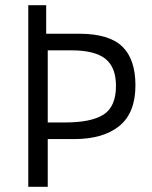

<svg xmlns="http://www.w3.org/2000/svg" viewBox="-20 -720 586 740"><path d="M158 -700V-590H289Q402 -589 452 -540Q502 -491 502 -391Q502 -285 440 -234.5Q378 -184 266 -184H164V0H89V-700ZM255 -526H294H164V-248H230Q333 -248 380 -279Q427 -310 427 -389Q427 -461 386 -493.5Q345 -526 255 -526Z"/></svg>

Font: Gudea
Style: Regular
Weight: 400
Designer: Agustina Mingote
Foundry: Agustina Mingote
Version: Version 1.002